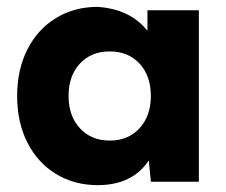

<svg xmlns="http://www.w3.org/2000/svg" viewBox="-20 -530 660 560"><path d="M414 -62Q366 10 265 10Q197 10 143.5 -22.5Q90 -55 60 -114Q30 -173 30 -250Q30 -327 60 -386Q90 -445 143.5 -477.5Q197 -510 265 -510Q361 -503 410 -440V-500H560V0H420ZM420 -250Q420 -309 387 -344.5Q354 -380 300 -380Q246 -380 213 -344.5Q180 -309 180 -250Q180 -192 213 -156Q246 -120 300 -120Q354 -120 387 -156Q420 -192 420 -250Z"/></svg>

Font: Goli Bold
Style: Regular
Weight: 700
Designer: jaikishan Patel
Foundry: MagicType
Version: Version 1.000